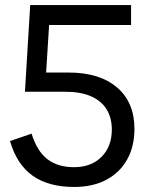

<svg xmlns="http://www.w3.org/2000/svg" viewBox="-20 -725 596 762"><path d="M274.2 17Q172.1 17 109.3 -27.9Q46.4 -72.8 19.7 -165.3L105.3 -194.6Q127 -124.6 168.3 -93.1Q209.6 -61.5 273.5 -61.5Q342.3 -61.5 383 -102.5Q423.8 -143.6 423.8 -210.3Q423.8 -258 402.7 -291.7Q381.6 -325.4 340.7 -343.1Q299.7 -360.8 239.7 -360.8H79L99.9 -705H500.2V-625.8H128.4L176.5 -651.5L159.8 -385.4L126 -437.1H252.4Q375.3 -437.1 444.5 -377.9Q513.6 -318.7 513.6 -213.7Q513.6 -143.3 484.3 -91.4Q455 -39.5 401.6 -11.3Q348.1 17 274.2 17Z"/></svg>

Font: TikTok Sans Light
Style: Regular
Weight: 300
Version: Version 4.000